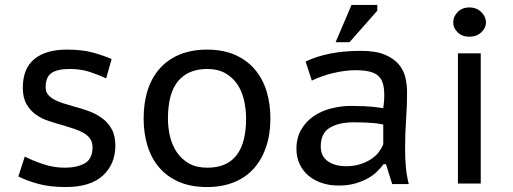

<svg xmlns="http://www.w3.org/2000/svg" viewBox="-20 -740 2069 774"><path d="M353 -147Q353 -167 343.5 -180.5Q334 -194 318 -203.5Q302 -213 281 -220Q260 -227 237 -234Q208 -242 178.5 -251.5Q149 -261 125.5 -277.5Q102 -294 87 -320Q72 -346 72 -386Q72 -464 118.5 -502Q165 -540 249 -540Q312 -540 355 -528Q398 -516 430 -502L408 -424Q381 -437 343.5 -449.5Q306 -462 261 -462Q212 -462 188 -446Q164 -430 164 -388Q164 -371 173 -359.5Q182 -348 197 -339.5Q212 -331 232 -324.5Q252 -318 274 -312Q304 -304 334 -293.5Q364 -283 389 -265.5Q414 -248 429.5 -221Q445 -194 445 -153Q445 -79 395 -32.5Q345 14 245 14Q181 14 133.5 1Q86 -12 54 -29L80 -109Q108 -94 152 -79Q196 -64 241 -64Q290 -64 321.5 -81.5Q353 -99 353 -147Z M559 -262Q559 -327 576 -378.5Q593 -430 626 -466Q659 -502 706.5 -521Q754 -540 815 -540Q879 -540 927 -519Q975 -498 1007 -460.5Q1039 -423 1054.5 -372.5Q1070 -322 1070 -262Q1070 -198 1052.5 -147Q1035 -96 1002.5 -60Q970 -24 922.5 -5Q875 14 815 14Q749 14 701 -7Q653 -28 621.5 -65Q590 -102 574.5 -152.5Q559 -203 559 -262ZM657 -262Q657 -225 665.5 -189.5Q674 -154 693 -126Q712 -98 742 -81Q772 -64 816 -64Q972 -64 972 -262Q972 -301 963.5 -337Q955 -373 936.5 -400.5Q918 -428 888 -445Q858 -462 816 -462Q738 -462 697.5 -412.5Q657 -363 657 -262Z M1212 -492Q1302 -535 1435 -535Q1495 -535 1531.5 -519.5Q1568 -504 1588 -480Q1608 -456 1614.5 -426.5Q1621 -397 1621 -368Q1621 -313 1617 -257.5Q1613 -202 1613 -137Q1613 -99 1616.5 -63.5Q1620 -28 1628 2H1561L1536 -78H1526Q1515 -63 1499 -47.5Q1483 -32 1461 -20Q1439 -8 1410.5 0Q1382 8 1345 8Q1308 8 1277 -2.5Q1246 -13 1223.5 -32Q1201 -51 1188 -78.5Q1175 -106 1175 -140Q1175 -185 1194.5 -218Q1214 -251 1245 -272Q1276 -293 1315.5 -303Q1355 -313 1394 -313Q1425 -313 1446.5 -312Q1468 -311 1482.5 -309.5Q1497 -308 1507 -306.5Q1517 -305 1525 -304Q1527 -319 1528 -330Q1529 -341 1529 -358Q1529 -386 1523 -405Q1517 -424 1503.5 -435.5Q1490 -447 1467 -452Q1444 -457 1411 -457Q1392 -457 1369 -454Q1346 -451 1323 -445.5Q1300 -440 1277.5 -432Q1255 -424 1237 -415ZM1525 -238Q1517 -239 1508 -241Q1499 -243 1485.5 -244Q1472 -245 1453.5 -246Q1435 -247 1408 -247Q1346 -247 1309.5 -225Q1273 -203 1273 -150Q1273 -110 1301.5 -90Q1330 -70 1375 -70Q1408 -70 1433.5 -78.5Q1459 -87 1477.5 -99.5Q1496 -112 1507.5 -127.5Q1519 -143 1525 -158ZM1397 -720H1501V-697L1389 -570H1333Z M1826 -525H1918V0H1826ZM1807 -650Q1807 -673 1825 -691.5Q1843 -710 1872 -710Q1901 -710 1920 -691.5Q1939 -673 1939 -650Q1939 -627 1920 -609.5Q1901 -592 1872 -592Q1843 -592 1825 -609.5Q1807 -627 1807 -650Z"/></svg>

Font: PT Sans Caption
Style: Regular
Weight: 400
Designer: A.Korolkova, O.Umpeleva, V.Yefimov
Foundry: ParaType Ltd
Version: Version 2.004W OFL